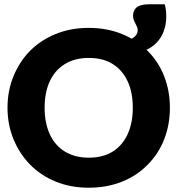

<svg xmlns="http://www.w3.org/2000/svg" viewBox="-20 -867 827 895"><path d="M394 8Q309 8 239.5 -20.5Q170 -49 120 -100Q71 -150 43 -218Q15 -286 15 -365Q15 -444 43 -512Q71 -580 120 -630Q170 -680 239.5 -708.5Q309 -737 394 -737Q479 -737 549.5 -708Q620 -679 669 -629Q719 -579 745.5 -511Q772 -443 772 -365Q772 -286 745.5 -218Q719 -150 669 -100Q620 -49 549.5 -20.5Q479 8 394 8ZM394 -132Q460 -132 505.5 -160.5Q551 -189 575 -241.5Q599 -294 599 -365Q599 -436 575 -488Q551 -540 505.5 -568.5Q460 -597 394 -597Q329 -597 282.5 -568.5Q236 -540 212 -488Q188 -436 188 -365Q188 -294 212 -241.5Q236 -189 282.5 -160.5Q329 -132 394 -132ZM546 -612V-677Q581 -677 601.5 -691Q622 -705 622 -727Q622 -736 616.5 -746.5Q611 -757 605.5 -769Q600 -781 600 -793Q600 -819 617.5 -833Q635 -847 674 -847H748Q751 -837 753 -822Q755 -807 755 -791Q755 -738 732 -697.5Q709 -657 662.5 -634.5Q616 -612 546 -612Z"/></svg>

Font: Aleo Black
Style: Regular
Weight: 900
Designer: Alessio Laiso
Foundry: Alessio Laiso
Version: Version 2.001;gftools[0.9.29]